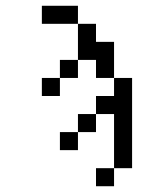

<svg xmlns="http://www.w3.org/2000/svg" viewBox="-20 -520 540 665"><path d="M250 -437.5H125V-500H250ZM125 -250H187.5V-187.5H125ZM187.5 -62.5H250V0H187.5ZM187.5 -312.5H250V-250H187.5ZM250 -125H312.5V-62.5H250ZM250 -437.5H312.5V-375H375V-250H312.5V-312.5H250ZM312.5 62.5H375V125H312.5ZM312.5 -187.5H375V-250H437.5V62.5H375V-125H312.5Z"/></svg>

Font: 寒蝉点阵体 16px
Style: Regular
Weight: 400
Designer: Designed by Warren2060
Foundry: ChillType
Version: Version 1.000